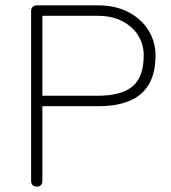

<svg xmlns="http://www.w3.org/2000/svg" viewBox="-20 -690 636 716"><path d="M96 -16V-648Q96 -659 102 -664.5Q108 -670 118 -670H346Q412 -670 460.5 -644Q509 -618 534.5 -575.5Q560 -533 560 -484Q560 -418 535.5 -376Q511 -334 463.5 -314Q416 -294 346 -294H138V-16Q138 -5 132.5 0.5Q127 6 117 6Q107 6 101.5 0Q96 -6 96 -16ZM516 -484Q516 -522 496.5 -555.5Q477 -589 438 -610Q399 -631 345 -631H138V-333H345Q433 -333 474.5 -368Q516 -403 516 -484Z"/></svg>

Font: SN Pro Thin
Style: Regular
Weight: 200
Designer: Tobias Whetton
Foundry: Supernotes
Version: Version 1.003;Glyphs 3.3 (3324)